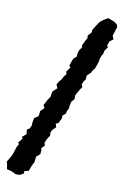

<svg xmlns="http://www.w3.org/2000/svg" viewBox="-110 -746 573 890"><g transform="rotate(10 176.0 -300.5)"><path d="M8 83 -15 77 -18 57 -22 43 -4 12 2 -3 11 -31 19 -46 15 -54 32 -75 27 -82 46 -98 44 -120 56 -127 64 -145 63 -154 68 -178 86 -190 88 -199 90 -215 107 -232 100 -245 111 -265 113 -270 126 -289 128 -308 131 -315 150 -333 143 -349 151 -364 163 -378 170 -392 180 -404 177 -416 193 -438 186 -446 194 -468 199 -481 213 -493 214 -510 219 -524 230 -540 228 -549 236 -566 247 -586 246 -598 262 -616V-626L270 -640L289 -669L302 -679L307 -683L326 -694L357 -682L370 -672L374 -659L370 -649L360 -617L367 -601L350 -589L343 -569L347 -559L335 -543L331 -526L326 -518L320 -503L318 -489L312 -470L305 -452L298 -445L291 -431L274 -415L272 -395L265 -387L258 -370L263 -359L252 -342L240 -321L237 -314V-297L224 -282L220 -263L219 -250L212 -237L209 -224L195 -212V-199L183 -175L171 -170L176 -154L160 -138L154 -126L155 -111L143 -92L135 -74L139 -62L124 -45L127 -38L125 -18L108 -4L105 23L95 42L86 67L66 72L65 84L47 93H29Z"/></g></svg>

Font: Winky Rough
Style: Italic
Weight: 400
Italic angle: -8.97852°
Designer: Simon Atzbach
Foundry: typofactur
Version: Version 1.206